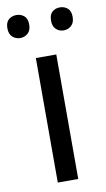

<svg xmlns="http://www.w3.org/2000/svg" viewBox="-96 -772 450 814"><g transform="rotate(-10 128.5 -365.0)"><path d="M173 0H85V-536H173ZM-12 -681Q-12 -707 2 -718.5Q16 -730 35 -730Q54 -730 68 -718.5Q82 -707 82 -681Q82 -656 68 -643.5Q54 -631 35 -631Q16 -631 2 -643.5Q-12 -656 -12 -681ZM176 -681Q176 -707 189.5 -718.5Q203 -730 222 -730Q241 -730 255 -718.5Q269 -707 269 -681Q269 -656 255 -643.5Q241 -631 222 -631Q203 -631 189.5 -643.5Q176 -656 176 -681Z"/></g></svg>

Font: TSCustom
Style: Regular
Weight: 400
Designer: Monotype Design Team
Foundry: Monotype Imaging Inc.
Version: Version 2.004; ttfautohint (v1.8.3) -l 8 -r 50 -G 200 -x 14 